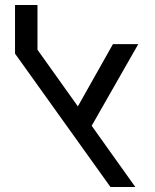

<svg xmlns="http://www.w3.org/2000/svg" viewBox="-20 -753 623 773"><path d="M349.1 -246.6 524.9 0H424.8L40.5 -537.1V-732.9H130.9V-552.7L293.5 -324.7L434.6 -575.2H536.6Z"/></svg>

Font: Heebo
Style: Regular
Weight: 400
Designer: Oded Ezer
Foundry: Meir Sadan
Version: Version 2.001; ttfautohint (v1.5.14-ce02) -l 8 -r 50 -G 200 